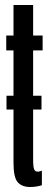

<svg xmlns="http://www.w3.org/2000/svg" viewBox="-20 -742 196 768"><path d="M6 -304H146V-359H6ZM100.5 6Q125 6 147.5 -1V-60Q140.5 -55.5 130 -55.5Q121 -55.5 116.8 -64.2Q112.5 -73 112.5 -107.5V-540.5H150.5V-600H112.5V-722H34V-600H5V-540.5H34V-91Q34 -32 51 -13Q68 6 100.5 6Z"/></svg>

Font: Anybody UltraCondensed
Style: Regular
Weight: 400
Width: 1
Version: Version 1.113;gftools[0.9.25]